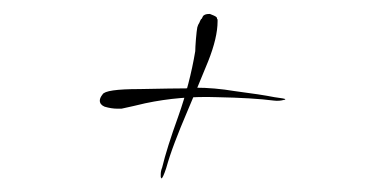

<svg xmlns="http://www.w3.org/2000/svg" viewBox="-20 -441 548 277"><path d="M270.5 -414.1Q270.5 -412.1 272.5 -417Q274.4 -420.9 282.2 -420.9Q283.2 -420.9 285.2 -419.9Q293 -417 293 -415Q293 -413.1 293.9 -413.1Q293.9 -412.1 293.9 -410.2Q293.9 -386.7 280.3 -352.5Q265.6 -316.4 249 -277.3Q240.2 -256.8 232.4 -236.3Q224.6 -215.8 219.7 -198.2Q214.8 -183.6 212.9 -183.6Q212.9 -183.6 211.9 -185.5Q211.9 -187.5 211.9 -189.5Q211.9 -194.3 213.9 -199.2Q220.7 -227.5 237.3 -273.4Q253.9 -320.3 261.7 -367.2Q261.7 -372.1 262.7 -384.8Q263.7 -396.5 264.6 -401.4Q265.6 -405.3 267.6 -408.2Q268.6 -411.1 270.5 -414.1ZM127.9 -304.7Q131.8 -312.5 181.6 -312.5Q231.4 -313.5 248 -313.5Q254.9 -314.5 261.7 -314.5Q289.1 -314.5 318.4 -309.6Q356.4 -304.7 376 -300.8Q391.6 -298.8 391.6 -297.9Q391.6 -296.9 389.6 -296.9Q382.8 -294.9 375 -295.9Q344.7 -299.8 293 -300.8Q240.2 -302.7 189.5 -292Q185.5 -291 172.9 -288.1Q160.2 -285.2 155.3 -284.2Q152.3 -284.2 149.4 -284.2Q140.6 -284.2 130.9 -287.1Q124 -290 124 -295.9Q124 -299.8 127.9 -304.7Z"/></svg>

Font: Margalida Font
Style: Regular
Weight: 400
Designer: Mateu Riera. mateurierasureda@hotmail.com
Version: Version 1.0